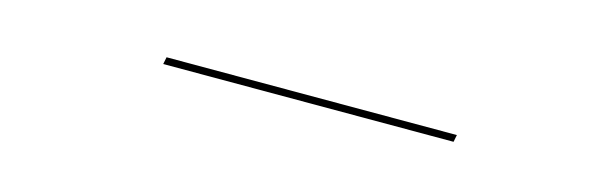

<svg xmlns="http://www.w3.org/2000/svg" viewBox="-13 -794 803 260"><g transform="rotate(15 389.0 -664.0)"><path d="M203 -659 205 -669H612L610 -659Z"/></g></svg>

Font: Anybody UltraExpanded Thin
Style: Italic
Weight: 100
Width: 9
Italic angle: -10°
Designer: Tyler Finck
Foundry: Etcetera Type Company
Version: Version 1.010; ttfautohint (v1.8.3) -l 8 -r 50 -G 200 -x 14 